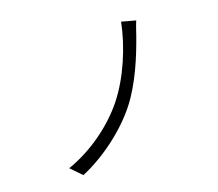

<svg xmlns="http://www.w3.org/2000/svg" viewBox="-124 -914 1249 1101"><g transform="rotate(-20 500.0 -363.5)"><path d="M796 -717 712 -740C683 -596 615 -434 523 -318C432 -204 293 -103 145 -52L208 13C349 -46 493 -155 584 -271C669 -380 728 -526 766 -634C774 -657 785 -692 796 -717Z"/></g></svg>

Font: Noto Sans CJK HK DemiLight
Style: Regular
Weight: 350
Designer: Ryoko NISHIZUKA 西塚涼子 (kana, bopomofo & ideographs); Paul D. Hunt (Latin, Greek & Cyrillic); Sandoll Communications 산돌커뮤니
Foundry: Adobe
Version: Version 2.004;hotconv 1.0.118;makeotfexe 2.5.65603